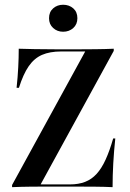

<svg xmlns="http://www.w3.org/2000/svg" viewBox="-20 -772 535 792"><path d="M29.8 0V-8.9L331.5 -559.7H232.3Q185.5 -559.7 153.2 -545.6Q121 -531.5 98.4 -498.8Q75.8 -466.1 58.1 -409.7H48.4Q53.2 -454 55.2 -494Q57.3 -533.9 57.3 -571Q83.1 -570.2 122.2 -569.4Q161.3 -568.5 218.5 -568.5H296.8Q332.3 -568.5 373.4 -569Q414.5 -569.4 449.2 -571V-562.1L147.6 -11.3H268.5Q304 -11.3 331 -21.8Q358.1 -32.3 378.6 -54.8Q399.2 -77.4 415.7 -113.7Q432.3 -150 446.8 -200.8H455.6Q450 -148.4 447.2 -98Q444.4 -47.6 444.4 0Q412.9 -1.6 366.9 -2Q321 -2.4 253.2 -2.4H186.3Q148.4 -2.4 107.3 -2Q66.1 -1.6 29.8 0ZM240.3 -641.1Q216.1 -641.1 199.2 -656.5Q182.3 -671.8 182.3 -696.8Q182.3 -722.6 199.2 -737.5Q216.1 -752.4 240.3 -752.4Q265.3 -752.4 282.3 -737.5Q299.2 -722.6 299.2 -696.8Q299.2 -671.8 282.3 -656.5Q265.3 -641.1 240.3 -641.1Z"/></svg>

Font: Playfair 144pt SemiCondensed SemiBold
Style: Regular
Weight: 600
Width: 4
Designer: Claus Eggers Sørensen
Foundry: Claus Eggers Sørensen
Version: Version 2.203